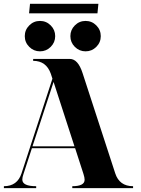

<svg xmlns="http://www.w3.org/2000/svg" viewBox="-20 -967 724 987"><path d="M481 -898.4H129.4L134.3 -947.3H485.8ZM364.7 -726.1Q341.8 -749 341.8 -781.2Q341.8 -813.5 364.7 -836.4Q387.7 -859.4 419.9 -859.4Q452.1 -859.4 475.1 -836.4Q498 -813.5 498 -781.2Q498 -749 475.1 -726.1Q452.1 -703.1 419.9 -703.1Q387.7 -703.1 364.7 -726.1ZM130.4 -726.1Q107.4 -749 107.4 -781.2Q107.4 -813.5 130.4 -836.4Q153.3 -859.4 185.5 -859.4Q217.8 -859.4 240.7 -836.4Q263.7 -813.5 263.7 -781.2Q263.7 -749 240.7 -726.1Q217.8 -703.1 185.5 -703.1Q153.3 -703.1 130.4 -726.1ZM362.8 -214.8 255.4 -545.9 147 -214.8ZM366.2 -205.1H144L100.6 -72.3Q94.7 -55.7 94.7 -43.9Q94.7 -9.8 166 -9.8V0H0V-9.8Q69.3 -9.8 90.8 -76.2L249.5 -562.5L241.2 -587.9Q217.8 -654.3 150.4 -654.3V-664.1H338.9Q380.9 -664.1 404.3 -591.8L572.3 -76.2Q593.8 -9.8 664.1 -9.8V0H351.6V-9.8Q415 -9.8 415 -43Q415 -54.2 409.2 -72.3Z"/></svg>

Font: spinwerad
Style: Bold
Weight: 700
Width: 7
Version: Version 0.3